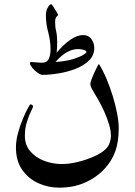

<svg xmlns="http://www.w3.org/2000/svg" viewBox="-20 -676 638 905"><path d="M539.6 -72.3Q539.6 -7.3 523.4 37.6Q506.8 84 470 122.8Q433.1 161.6 379.6 185.1Q326.2 208.5 258.8 208.5Q207 208.5 160.6 187.5Q114.3 166.5 84.7 124.5Q55.2 82.5 55.2 19Q55.2 -13.2 64.7 -48.3Q74.2 -83.5 87.2 -114.5Q100.1 -145.5 110.6 -164.8Q121.1 -184.1 123 -184.1Q127 -184.1 131.6 -181.4Q136.2 -178.7 136.2 -173.8Q136.2 -171.9 126.5 -152.1Q116.7 -132.3 106.9 -101.8Q97.2 -71.3 97.2 -36.1Q97.2 7.8 123 37.6Q148.9 67.4 189 82.3Q229 97.2 271 97.2Q306.6 97.2 346.7 87.4Q386.7 77.6 421.4 62.3Q456.1 46.9 475.6 29.3Q490.7 15.6 496.8 -2.4Q502.9 -20.5 502.9 -35.6Q502.9 -60.1 493.9 -89.8Q484.9 -119.6 471.7 -149.2Q458.5 -178.7 445.8 -201.2Q431.2 -227.1 418.5 -247.6Q405.8 -268.1 405.8 -280.3Q405.8 -287.1 411.1 -301.5Q416.5 -315.9 423.8 -332Q431.2 -348.1 437.5 -360.4Q443.8 -372.6 446.3 -374.5Q465.3 -344.2 482.2 -304.2Q499 -264.2 512 -221.7Q524.9 -179.2 532.2 -140.1Q539.6 -101.1 539.6 -72.3ZM424.3 -450.2Q424.3 -415 399.7 -390.9Q375 -366.7 336.7 -351.8Q298.3 -336.9 256.6 -330.1Q214.8 -323.2 180.7 -323.2Q170.4 -323.2 156.2 -333.7Q142.1 -344.2 131.6 -357.2Q121.1 -370.1 121.1 -377.4Q121.1 -383.8 126.5 -383.8Q133.8 -383.8 149.4 -382.1Q165 -380.4 177.7 -380.4Q203.6 -380.4 211.9 -403.3Q215.3 -413.1 216.8 -422.9Q218.3 -432.6 218.3 -438Q218.3 -484.4 207.3 -523.9Q196.3 -563.5 196.3 -606Q196.3 -624.5 205.3 -640.4Q214.4 -656.2 221.7 -656.2Q223.6 -656.2 231.7 -644Q239.7 -631.8 247.1 -619.1Q254.4 -606.4 254.4 -605.5Q249 -601.1 244.4 -594Q239.7 -586.9 239.7 -573.7Q239.7 -548.8 244.6 -529.3Q249.5 -509.8 249.5 -475.6Q249.5 -466.8 249 -453.9Q248.5 -440.9 247.1 -427.7Q279.8 -466.8 311.8 -488.8Q343.8 -510.7 371.6 -510.7Q397.5 -510.7 410.9 -491.9Q424.3 -473.1 424.3 -450.2ZM387.7 -429.7Q387.7 -437 374.5 -440.9Q361.3 -444.8 348.1 -444.8Q322.8 -444.8 296.1 -430.4Q269.5 -416 241.7 -383.8Q294.9 -387.7 327.1 -398.2Q359.4 -408.7 373.5 -418.2Q387.7 -427.7 387.7 -429.7Z"/></svg>

Font: Scheherazade New Medium
Style: Regular
Weight: 500
Designer: SIL International
Foundry: SIL International
Version: Version 4.000